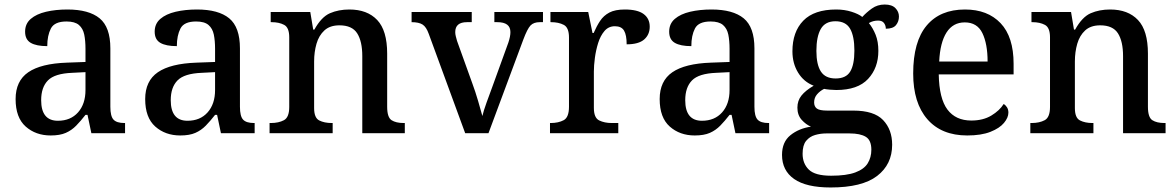

<svg xmlns="http://www.w3.org/2000/svg" viewBox="-20 -589 5201 849"><path d="M204 10Q138 10 93.5 -29.5Q49 -69 49 -151Q49 -231 105 -269.5Q161 -308 276 -312L358 -315V-373Q358 -409 352.5 -436Q347 -463 329 -478.5Q311 -494 274 -494Q221 -494 205 -463Q189 -432 189 -385Q141 -385 116 -399.5Q91 -414 91 -449Q91 -484 116 -505.5Q141 -527 183.5 -537Q226 -547 278 -547Q373 -547 420.5 -508Q468 -469 468 -375V-117Q468 -75 482 -60Q496 -45 530 -45H533V0H384L367 -81H358Q337 -54 317 -33.5Q297 -13 271 -1.5Q245 10 204 10ZM236 -55Q292 -55 325 -92Q358 -129 358 -191V-270L299 -267Q222 -264 192 -233.5Q162 -203 162 -146Q162 -55 236 -55Z M777 10Q711 10 666.5 -29.5Q622 -69 622 -151Q622 -231 678 -269.5Q734 -308 849 -312L931 -315V-373Q931 -409 925.5 -436Q920 -463 902 -478.5Q884 -494 847 -494Q794 -494 778 -463Q762 -432 762 -385Q714 -385 689 -399.5Q664 -414 664 -449Q664 -484 689 -505.5Q714 -527 756.5 -537Q799 -547 851 -547Q946 -547 993.5 -508Q1041 -469 1041 -375V-117Q1041 -75 1055 -60Q1069 -45 1103 -45H1106V0H957L940 -81H931Q910 -54 890 -33.5Q870 -13 844 -1.5Q818 10 777 10ZM809 -55Q865 -55 898 -92Q931 -129 931 -191V-270L872 -267Q795 -264 765 -233.5Q735 -203 735 -146Q735 -55 809 -55Z M1172 0V-45H1178Q1212 -45 1235.5 -57.5Q1259 -70 1259 -116V-424Q1259 -467 1236.5 -479Q1214 -491 1181 -491H1177V-536H1352L1365 -458H1370Q1401 -514 1439 -530.5Q1477 -547 1525 -547Q1604 -547 1648 -500.5Q1692 -454 1692 -352V-117Q1692 -70 1711.5 -57.5Q1731 -45 1765 -45H1770V0H1582V-341Q1582 -406 1559.5 -441.5Q1537 -477 1481 -477Q1439 -477 1414.5 -454.5Q1390 -432 1379.5 -395.5Q1369 -359 1369 -317V-111Q1369 -68 1391.5 -56.5Q1414 -45 1447 -45H1451V0Z M1876 -439Q1865 -470 1848.5 -480.5Q1832 -491 1800 -491V-536H2066V-491H2045Q1993 -491 1993 -447Q1993 -438 1995.5 -428.5Q1998 -419 2001 -408L2069 -219Q2082 -184 2094 -143Q2106 -102 2113 -76Q2118 -98 2131.5 -135.5Q2145 -173 2157 -205L2228 -401Q2237 -428 2237 -447Q2237 -491 2179 -491H2166V-536H2381V-491H2367Q2340 -491 2326 -476.5Q2312 -462 2294 -414L2140 0H2037Z M2412 0V-45H2415Q2449 -45 2472.5 -57.5Q2496 -70 2496 -117V-423Q2496 -467 2473 -479Q2450 -491 2417 -491H2414V-536H2581L2600 -443H2605Q2618 -473 2633.5 -496.5Q2649 -520 2674.5 -533.5Q2700 -547 2743 -547Q2799 -547 2826 -527Q2853 -507 2853 -471Q2853 -436 2828.5 -414.5Q2804 -393 2751 -393Q2751 -434 2739.5 -453.5Q2728 -473 2699 -473Q2671 -473 2653 -452Q2635 -431 2625 -399Q2615 -367 2610.5 -333Q2606 -299 2606 -273V-112Q2606 -68 2629.5 -56.5Q2653 -45 2685 -45H2714V0Z M3052 10Q2986 10 2941.5 -29.5Q2897 -69 2897 -151Q2897 -231 2953 -269.5Q3009 -308 3124 -312L3206 -315V-373Q3206 -409 3200.5 -436Q3195 -463 3177 -478.5Q3159 -494 3122 -494Q3069 -494 3053 -463Q3037 -432 3037 -385Q2989 -385 2964 -399.5Q2939 -414 2939 -449Q2939 -484 2964 -505.5Q2989 -527 3031.5 -537Q3074 -547 3126 -547Q3221 -547 3268.5 -508Q3316 -469 3316 -375V-117Q3316 -75 3330 -60Q3344 -45 3378 -45H3381V0H3232L3215 -81H3206Q3185 -54 3165 -33.5Q3145 -13 3119 -1.5Q3093 10 3052 10ZM3084 -55Q3140 -55 3173 -92Q3206 -129 3206 -191V-270L3147 -267Q3070 -264 3040 -233.5Q3010 -203 3010 -146Q3010 -55 3084 -55Z M3653 240Q3545 240 3491.5 202.5Q3438 165 3438 96Q3438 39 3475 9Q3512 -21 3566 -29Q3544 -38 3525 -59Q3506 -80 3506 -113Q3506 -144 3524 -166.5Q3542 -189 3578 -210Q3534 -227 3509 -268Q3484 -309 3484 -362Q3484 -448 3532 -497.5Q3580 -547 3678 -547Q3714 -547 3745.5 -537Q3777 -527 3793 -514Q3811 -534 3835.5 -551.5Q3860 -569 3892 -569Q3924 -569 3939.5 -553Q3955 -537 3955 -516Q3955 -494 3942 -478Q3929 -462 3897 -462Q3897 -476 3889 -487Q3881 -498 3863 -498Q3840 -498 3822 -487Q3840 -465 3852 -435Q3864 -405 3864 -364Q3864 -289 3818.5 -240Q3773 -191 3678 -191Q3666 -191 3649.5 -192.5Q3633 -194 3624 -196Q3606 -187 3593 -172Q3580 -157 3580 -136Q3580 -118 3592 -109Q3604 -100 3638 -100H3753Q3845 -100 3885 -58Q3925 -16 3925 51Q3925 138 3858.5 189Q3792 240 3653 240ZM3675 -242Q3721 -242 3739.5 -272.5Q3758 -303 3758 -365Q3758 -429 3739 -462Q3720 -495 3674 -495Q3629 -495 3609.5 -461Q3590 -427 3590 -364Q3590 -303 3610 -272.5Q3630 -242 3675 -242ZM3655 188Q3723 188 3762 173.5Q3801 159 3817 133Q3833 107 3833 73Q3833 31 3808.5 16Q3784 1 3737 1H3634Q3608 1 3584 8Q3560 15 3544.5 34Q3529 53 3529 91Q3529 134 3556.5 161Q3584 188 3655 188Z M4257 10Q4143 10 4080.5 -62Q4018 -134 4018 -264Q4018 -405 4077.5 -476Q4137 -547 4247 -547Q4347 -547 4404.5 -486.5Q4462 -426 4462 -307V-260H4131Q4133 -153 4169.5 -104.5Q4206 -56 4275 -56Q4327 -56 4363.5 -78Q4400 -100 4418 -129Q4426 -125 4432.5 -115Q4439 -105 4439 -91Q4439 -69 4419.5 -45.5Q4400 -22 4359.5 -6Q4319 10 4257 10ZM4347 -317Q4347 -395 4324 -442.5Q4301 -490 4246 -490Q4194 -490 4165.5 -445.5Q4137 -401 4133 -317Z M4536 0V-45H4542Q4576 -45 4599.5 -57.5Q4623 -70 4623 -116V-424Q4623 -467 4600.5 -479Q4578 -491 4545 -491H4541V-536H4716L4729 -458H4734Q4765 -514 4803 -530.5Q4841 -547 4889 -547Q4968 -547 5012 -500.5Q5056 -454 5056 -352V-117Q5056 -70 5075.5 -57.5Q5095 -45 5129 -45H5134V0H4946V-341Q4946 -406 4923.5 -441.5Q4901 -477 4845 -477Q4803 -477 4778.5 -454.5Q4754 -432 4743.5 -395.5Q4733 -359 4733 -317V-111Q4733 -68 4755.5 -56.5Q4778 -45 4811 -45H4815V0Z"/></svg>

Font: Noto Serif Hentaigana Medium
Style: Regular
Weight: 500
Designer: Kazuhiro Yamada
Foundry: nipponia
Version: Version 1.000; ttfautohint (v1.8.4.7-5d5b)